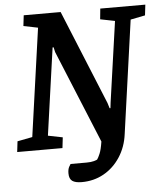

<svg xmlns="http://www.w3.org/2000/svg" viewBox="-56 -698 787 917"><g transform="rotate(-5 337.5 -239.0)"><path d="M299 170Q268 170 253.5 159.5Q239 149 239 123Q239 103 245.5 91.5Q252 80 253 79H330Q351 79 365.5 75Q380 71 382 68Q387 61 395 42.5Q403 24 409 -15L226 -460L221 -483H216L157 -65L227 -51L221 0H4L10 -51L82 -65L155 -583L86 -597L92 -648H269L454 -196L462 -170H466L469 -196L524 -583L454 -597L459 -648H675L669 -597L599 -583L523 -41Q515 21 483.5 69Q452 117 404.5 143.5Q357 170 299 170Z"/></g></svg>

Font: Faustina Light SemiBold
Style: Italic
Weight: 600
Italic angle: -8°
Version: Version 1.200